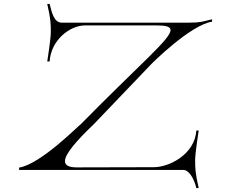

<svg xmlns="http://www.w3.org/2000/svg" viewBox="-20 -863 1174 975"><path d="M977 92H989C971 13 971 -9 971 -51C971 -88 989 -197 989 -200H977C969 -78 838 -14 762 -14L369 -13C328 -13 310 -24 310 -45C310 -81 368 -148 457 -233L745 -534C748 -538 946 -736 1057 -753V-765C1009 -754 1000 -748 943 -748H293C256 -749 244 -793 232 -843H220C238 -764 238 -742 238 -700C238 -663 220 -554 220 -551H232C239 -660 335 -734 412 -734H775C822 -734 846 -728 846 -710C846 -665 693 -540 389 -231C384 -231 188 -29 77 -12V0H911C940 0 966 45 977 92Z"/></svg>

Font: Cantique Normal
Style: Regular
Weight: 400
Designer: Sébastien Hayez
Foundry: Sébastien Hayez & Ariel Martín Pérez
Version: Version 1.000;hotconv 1.0.109;makeotfexe 2.5.65596